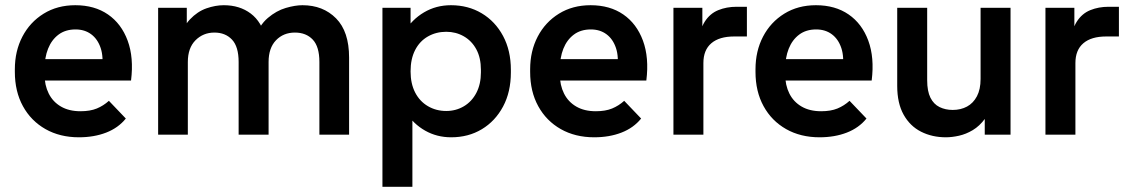

<svg xmlns="http://www.w3.org/2000/svg" viewBox="-20 -517 4333 737"><path d="M283 10Q210 10 154.5 -21.5Q99 -53 68 -109.5Q37 -166 37 -241V-251Q37 -321 66 -376.5Q95 -432 147.5 -464.5Q200 -497 269 -497Q343 -497 394.5 -461.5Q446 -426 470 -361Q494 -296 483 -208H120V-290H422L371 -248Q378 -298 366.5 -332.5Q355 -367 330 -385.5Q305 -404 270 -404Q231 -404 204.5 -384Q178 -364 164.5 -330Q151 -296 151 -251V-231Q151 -190 167 -158Q183 -126 214 -108Q245 -90 289 -90Q326 -90 351.5 -100.5Q377 -111 398 -130L463 -62Q434 -26 387.5 -8Q341 10 283 10Z M587 0V-487H697V-354L666 -355Q680 -412 709 -442.5Q738 -473 772.5 -485Q807 -497 839 -497Q900 -497 942.5 -465Q985 -433 1001 -368H957Q975 -420 1008 -448Q1041 -476 1077 -486.5Q1113 -497 1141 -497Q1220 -497 1270 -446.5Q1320 -396 1320 -296V0H1206V-279Q1206 -338 1180.5 -365Q1155 -392 1112 -392Q1068 -392 1039.5 -362.5Q1011 -333 1011 -279V0H896V-279Q896 -338 870.5 -365Q845 -392 803 -392Q760 -392 730.5 -362.5Q701 -333 701 -279V0Z M1448 200V-487H1556V-369L1533 -395Q1561 -442 1607.5 -469.5Q1654 -497 1711 -497Q1777 -497 1829 -466Q1881 -435 1911 -379Q1941 -323 1941 -249V-239Q1941 -164 1911 -108Q1881 -52 1829.5 -21Q1778 10 1712 10Q1657 10 1612 -15.5Q1567 -41 1539 -85L1563 -112V200ZM1693 -91Q1730 -91 1760.5 -109Q1791 -127 1808.5 -160.5Q1826 -194 1826 -239V-249Q1826 -295 1808.5 -327.5Q1791 -360 1760.5 -377.5Q1730 -395 1693 -395Q1654 -395 1622.5 -377Q1591 -359 1573.5 -325Q1556 -291 1556 -243Q1556 -196 1573.5 -162Q1591 -128 1622.5 -109.5Q1654 -91 1693 -91Z M2261 10Q2188 10 2132.5 -21.5Q2077 -53 2046 -109.5Q2015 -166 2015 -241V-251Q2015 -321 2044 -376.5Q2073 -432 2125.5 -464.5Q2178 -497 2247 -497Q2321 -497 2372.5 -461.5Q2424 -426 2448 -361Q2472 -296 2461 -208H2098V-290H2400L2349 -248Q2356 -298 2344.5 -332.5Q2333 -367 2308 -385.5Q2283 -404 2248 -404Q2209 -404 2182.5 -384Q2156 -364 2142.5 -330Q2129 -296 2129 -251V-231Q2129 -190 2145 -158Q2161 -126 2192 -108Q2223 -90 2267 -90Q2304 -90 2329.5 -100.5Q2355 -111 2376 -130L2441 -62Q2412 -26 2365.5 -8Q2319 10 2261 10Z M2565 0V-487H2676V-346L2662 -347Q2665 -402 2685 -433.5Q2705 -465 2737 -478Q2769 -491 2807 -491H2847V-377H2798Q2741 -377 2710.5 -351Q2680 -325 2680 -275V0Z M3126 10Q3053 10 2997.5 -21.5Q2942 -53 2911 -109.5Q2880 -166 2880 -241V-251Q2880 -321 2909 -376.5Q2938 -432 2990.5 -464.5Q3043 -497 3112 -497Q3186 -497 3237.5 -461.5Q3289 -426 3313 -361Q3337 -296 3326 -208H2963V-290H3265L3214 -248Q3221 -298 3209.5 -332.5Q3198 -367 3173 -385.5Q3148 -404 3113 -404Q3074 -404 3047.5 -384Q3021 -364 3007.5 -330Q2994 -296 2994 -251V-231Q2994 -190 3010 -158Q3026 -126 3057 -108Q3088 -90 3132 -90Q3169 -90 3194.5 -100.5Q3220 -111 3241 -130L3306 -62Q3277 -26 3230.5 -8Q3184 10 3126 10Z M3611 10Q3558 10 3515.5 -11.5Q3473 -33 3448.5 -77Q3424 -121 3424 -187V-487H3539V-209Q3539 -167 3551.5 -142Q3564 -117 3586.5 -106Q3609 -95 3637 -95Q3668 -95 3692 -108Q3716 -121 3730 -147.5Q3744 -174 3744 -214V-487H3859V0H3760V-134H3792Q3782 -90 3761 -61.5Q3740 -33 3714 -17.5Q3688 -2 3661 4Q3634 10 3611 10Z M3993 0V-487H4104V-346L4090 -347Q4093 -402 4113 -433.5Q4133 -465 4165 -478Q4197 -491 4235 -491H4275V-377H4226Q4169 -377 4138.5 -351Q4108 -325 4108 -275V0Z"/></svg>

Font: SUSE SemiBold
Style: Regular
Weight: 600
Designer: Rene Bieder
Foundry: SUSE
Version: Version 1.000